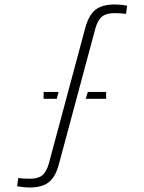

<svg xmlns="http://www.w3.org/2000/svg" viewBox="-20 -827 642 854"><path d="M113 7Q99 7 83 5.2Q67 3.5 56 1.5L61.5 -35.5Q72.5 -33.5 86.2 -32.8Q100 -32 114 -32Q149.5 -32 168.2 -47.5Q187 -63 197.5 -100.5L359 -702Q374.5 -759.5 404.2 -783.2Q434 -807 489 -807Q503 -807 519 -805.5Q535 -804 545.5 -801.5L540.5 -765Q529.5 -767 515.8 -767.8Q502 -768.5 488 -768.5Q452.5 -768.5 433.5 -753Q414.5 -737.5 404 -699.5L242.5 -98.5Q232.5 -60 216.2 -37Q200 -14 174.8 -3.5Q149.5 7 113 7ZM361.5 -387.5 370.5 -418H452V-387.5ZM174 -387.5V-418H240.5L232.5 -387.5Z"/></svg>

Font: Big Shoulders Stencil Display Thin Light
Style: Regular
Weight: 300
Version: Version 2.001